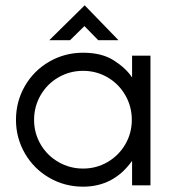

<svg xmlns="http://www.w3.org/2000/svg" viewBox="-20 -696 635 721"><path d="M545 -487V0H476V-92Q407 5 292 5Q223 5 165 -28.5Q107 -62 73.5 -120Q40 -178 40 -246Q40 -315 73.5 -373Q107 -431 165 -464.5Q223 -498 292 -498Q363 -498 408.5 -468.5Q454 -439 476 -405V-487ZM475 -246Q475 -296 450.5 -338.5Q426 -381 384 -405.5Q342 -430 292 -430Q242 -430 199.5 -405.5Q157 -381 132.5 -338.5Q108 -296 108 -246Q108 -196 132.5 -154Q157 -112 199.5 -87.5Q242 -63 292 -63Q342 -63 384 -87.5Q426 -112 450.5 -154Q475 -196 475 -246ZM297 -598 243 -545H165L298 -676L425 -545H349Z"/></svg>

Font: Sulphur Point
Style: Regular
Weight: 400
Designer: Noponies / Dale Sattler
Foundry: Noponies
Version: Version 1.000; ttfautohint (v1.8)